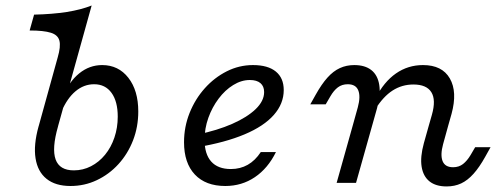

<svg xmlns="http://www.w3.org/2000/svg" viewBox="-20 -661 1810 694"><path d="M234.7 11.3Q180.6 11.3 148.4 -14.5Q116.1 -40.3 108.5 -88.7Q100.8 -137.1 119.4 -204L120.2 -206.5H190.3L189.5 -203.2Q166.9 -124.2 181 -84.7Q195.2 -45.2 246.8 -45.2Q279.8 -45.2 308.9 -60.1Q337.9 -75 359.7 -101.6Q381.5 -128.2 393.5 -163.7Q405.6 -199.2 405.6 -239.5Q405.6 -294.4 383.1 -325.4Q360.5 -356.5 320.2 -356.5Q283.1 -356.5 252.8 -331Q222.6 -305.6 202.4 -258.1L205.6 -308.9Q229 -365.3 266.1 -395.6Q303.2 -425.8 349.2 -425.8Q408.1 -425.8 444 -379.8Q479.8 -333.9 479.8 -258.1Q479.8 -202.4 460.9 -153.6Q441.9 -104.8 408.1 -67.7Q374.2 -30.6 329.8 -9.7Q285.5 11.3 234.7 11.3ZM120.2 -206.5 188.7 -454Q200 -492.7 194.8 -513.7Q189.5 -534.7 163.7 -542.7Q137.9 -550.8 87.1 -550.8L103.2 -608.1Q170.2 -609.7 221.4 -617.7Q272.6 -625.8 311.3 -641.1L190.3 -206.5Z M794.4 11.3Q723.4 11.3 684.3 -30.2Q645.2 -71.8 645.2 -146.8Q645.2 -202.4 665.3 -252.8Q685.5 -303.2 720.2 -341.9Q754.8 -380.6 799.6 -403.2Q844.4 -425.8 894.4 -425.8Q948.4 -425.8 977 -402.4Q1005.6 -379 1005.6 -335.5Q1005.6 -286.3 969.8 -245.6Q933.9 -204.8 864.1 -175.4Q794.4 -146 693.5 -129L694.4 -175Q765.3 -189.5 819.4 -213.3Q873.4 -237.1 904 -266.5Q934.7 -296 934.7 -328.2Q934.7 -349.2 921.4 -360.5Q908.1 -371.8 883.1 -371.8Q852.4 -371.8 823 -353.6Q793.5 -335.5 770.2 -304.4Q746.8 -273.4 733.1 -235.1Q719.4 -196.8 719.4 -155.6Q719.4 -104 743.5 -77Q767.7 -50 814.5 -50Q848.4 -50 875.4 -65.3Q902.4 -80.6 922.6 -111.3H977.4Q948.4 -52.4 901.2 -20.6Q854 11.3 794.4 11.3Z M1529.8 -206.5 1541.1 -246Q1556.5 -300 1539.1 -327.8Q1521.8 -355.6 1474.2 -355.6Q1433.1 -355.6 1399.2 -333.9Q1365.3 -312.1 1337.1 -266.9V-305.6Q1367.7 -365.3 1411.3 -395.6Q1454.8 -425.8 1508.9 -425.8Q1578.2 -425.8 1606 -377.4Q1633.9 -329 1612.1 -249.2L1600 -206.5ZM1254.8 -206.5 1273.4 -273.4Q1283.9 -312.1 1275 -334.3Q1266.1 -356.5 1237.1 -356.5Q1216.1 -356.5 1201.2 -345.2Q1186.3 -333.9 1174.2 -312.9L1157.3 -283.9H1101.6L1121 -318.5Q1142.7 -357.3 1163.7 -380.6Q1184.7 -404 1208.5 -414.9Q1232.3 -425.8 1260.5 -425.8Q1299.2 -425.8 1322.2 -407.7Q1345.2 -389.5 1350.8 -354.4Q1356.5 -319.4 1342.7 -269.4L1325 -206.5ZM1196.8 0 1254.8 -206.5H1325L1266.9 0ZM1581.5 -139.5Q1571 -100.8 1579.8 -78.6Q1588.7 -56.5 1617.7 -56.5Q1638.7 -56.5 1653.6 -68.1Q1668.5 -79.8 1680.6 -100L1697.6 -129H1753.2L1733.9 -94.4Q1712.9 -56.5 1691.5 -32.7Q1670.2 -8.9 1646.8 2Q1623.4 12.9 1594.4 12.9Q1555.6 12.9 1532.7 -5.2Q1509.7 -23.4 1504 -58.5Q1498.4 -93.5 1512.1 -143.5L1529.8 -206.5H1600Z"/></svg>

Font: Playfair 5pt SemiExpanded Light
Style: Italic
Weight: 300
Width: 6
Italic angle: -15.6°
Designer: Claus Eggers Sørensen
Foundry: Claus Eggers Sørensen
Version: Version 2.203